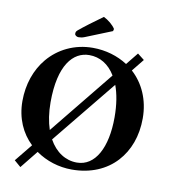

<svg xmlns="http://www.w3.org/2000/svg" viewBox="-94 -913 918 1038"><g transform="rotate(10 365.0 -394.0)"><path d="M88 45 166 -52C223 -12 292 10 364 10C467 10 551 -27 608 -89C663 -149 694 -231 694 -329C694 -432 654 -517 591 -574L645 -641L608 -670L554 -603C500 -638 434 -658 363 -658C263 -658 176 -615 118 -546C66 -484 37 -401 37 -309C37 -214 73 -136 130 -82L52 14ZM516 -482C533 -436 543 -378 543 -308C543 -142 485 -32 384 -32C322 -32 267 -67 231 -132ZM351 -616C408 -616 458 -587 493 -529L210 -180C196 -222 188 -272 188 -329C188 -533 262 -616 351 -616ZM392 -833C352 -805 286 -755 265 -737C255 -729 255 -723 255 -716C255 -708 266 -701 275 -701C284 -701 296 -702 310 -708L454 -766L457 -778C444 -799 417 -821 392 -833Z"/></g></svg>

Font: Libertinus Serif
Style: Bold
Weight: 700
Designer: Philipp H. Poll, Khaled Hosny
Foundry: Caleb Maclennan
Version: Version 7.050;RELEASE